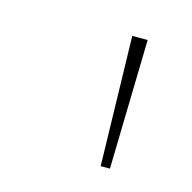

<svg xmlns="http://www.w3.org/2000/svg" viewBox="-51 -778 342 342"><g transform="rotate(15 119.5 -607.5)"><path d="M160.5 -488.6 154.8 -727.3H183.2L177.6 -488.6Z"/></g></svg>

Font: Inter P Thin
Style: Regular
Weight: 100
Designer: Rasmus Andersson
Foundry: rsms
Version: Version 3.018;git-588b23468